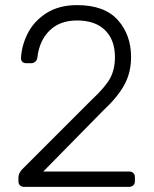

<svg xmlns="http://www.w3.org/2000/svg" viewBox="-20 -730 600 750"><path d="M281 -710Q388 -710 440 -652Q492 -594 492 -507Q492 -447 466 -399Q440 -351 383 -298L149 -60H484Q495 -60 501 -54Q507 -48 507 -37V-22Q507 -12 500.5 -6Q494 0 484 0H74Q64 0 58 -6Q52 -12 52 -22V-37Q52 -57 77 -79L336 -338Q391 -389 410 -424Q429 -459 429 -507Q429 -574 390.5 -612Q352 -650 281 -650Q214 -650 174 -611Q134 -572 126 -506Q125 -495 117.5 -489Q110 -483 103 -483H83Q73 -483 67.5 -488.5Q62 -494 62 -502Q64 -551 88 -599Q112 -647 161 -678.5Q210 -710 281 -710Z"/></svg>

Font: Rubik
Style: Regular
Weight: 300
Designer: Hubert & Fischer
Foundry: Hubert & Fischer
Version: Version 1.100